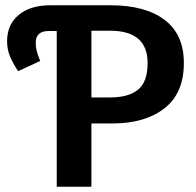

<svg xmlns="http://www.w3.org/2000/svg" viewBox="-20 -711 746 731"><path d="M680 -471Q680 -356 606 -298.5Q532 -241 409 -241H328V0H196V-593H166Q116 -593 116 -548Q116 -531 120 -516Q124 -501 133 -479L49 -440Q29 -470 18 -496.5Q7 -523 7 -554Q7 -617 51 -654Q95 -691 173 -691H400Q533 -691 606.5 -635.5Q680 -580 680 -471ZM542 -471Q542 -594 399 -594H328V-340H399Q469 -340 505.5 -369.5Q542 -399 542 -471Z"/></svg>

Font: Fira Sans Medium
Style: Regular
Weight: 500
Designer: bBox Type GmbH & Carrois Corporate GbR & Edenspiekermann AG
Foundry: bBox Type GmbH & Carrois Corporate GbR & Edenspiekermann AG
Version: Version 4.301